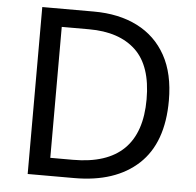

<svg xmlns="http://www.w3.org/2000/svg" viewBox="-51 -766 833 818"><g transform="rotate(5 365.0 -357.0)"><path d="M669 -364Q669 -183 570.5 -91.5Q472 0 296 0H97V-714H317Q425 -714 504 -674Q583 -634 626 -556.5Q669 -479 669 -364ZM574 -361Q574 -504 503.5 -570.5Q433 -637 304 -637H187V-77H284Q574 -77 574 -361Z"/></g></svg>

Font: Noto Sans Hebrew Droid
Style: Regular
Weight: 400
Designer: Monotype Design Team
Foundry: Monotype Imaging Inc.
Version: Version 1.100